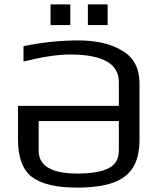

<svg xmlns="http://www.w3.org/2000/svg" viewBox="-20 -844 721 874"><path d="M210 -730V-824H300V-730ZM380 -730V-824H470V-730ZM521 -362V-471Q521 -596 298 -596Q217 -596 87 -564V-634Q215 -660 336 -660Q460 -660 537 -613Q615 -567 615 -464V-209Q615 -129 585.5 -81.5Q556 -34 493.5 -12Q431 10 330 10Q191 10 126 -38Q62 -86 62 -209V-362ZM156 -158Q156 -54 333 -54Q425 -54 473 -77.5Q521 -101 521 -158V-293H156Z"/></svg>

Font: Play
Style: Regular
Weight: 400
Designer: Jonas Hecksher (Cyrillic expansion: Cyreal)
Foundry: Jonas Hecksher, Playtype, e-types AS
Version: Version 2.101; ttfautohint (v1.5.65-e2d9)